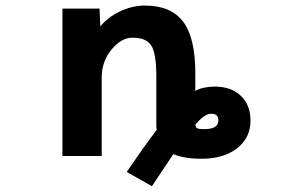

<svg xmlns="http://www.w3.org/2000/svg" viewBox="-20 -554 1040 683"><path d="M674.8 -110.4Q675.8 -101.6 680.7 -98.1Q685.5 -94.7 708 -94.7Q756.8 -94.7 756.8 -126Q756.8 -149.4 731.4 -149.4Q707 -149.4 674.8 -110.4ZM536.1 -281.2Q536.1 -364.3 518.1 -392.1Q500 -419.9 451.2 -419.9Q411.1 -419.9 376.5 -377.4Q341.8 -335 341.8 -278.3V1H202.1V-523.4H334L336.9 -460Q363.3 -492.2 403.3 -511.7Q448.2 -534.2 496.1 -534.2Q587.9 -534.2 631.3 -477.1Q674.8 -419.9 674.8 -293.9V-230.5Q699.2 -245.1 743.2 -246.1Q801.8 -246.1 836.4 -213.4Q871.1 -180.7 871.1 -125Q871.1 -63.5 823.2 -26.4Q775.4 10.7 697.3 10.7Q633.8 10.7 596.7 -5.9Q584 12.7 520.5 108.4L430.7 57.6Q491.2 -31.2 537.1 -91.8V-95.7Q536.1 -100.6 536.1 -103.5Z"/></svg>

Font: Gen Shin Gothic Monospace Bold
Style: Bold
Weight: 700
Designer: [Source Han Sans]
Ryoko NISHIZUKA  (kana & ideographs); Paul D. Hunt (Latin, Greek & Cyrillic); Wenlong ZHANG  (bopomofo
Version: Version 1.002.20150607